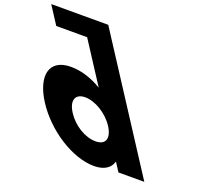

<svg xmlns="http://www.w3.org/2000/svg" viewBox="-416 -1033 1305 1221"><g transform="rotate(20 237.0 -422.5)"><path d="M-93.3 -256C3.8 -106 187.2 15 337.2 15C407.2 15 447.1 -16 457.9 -58H459.9L497.5 0H672.5L193.2 -740L115.5 -860H-61.5H-270.5L-192.8 -740H16.2L195 -464C126.4 -505 54.5 -528 -14.5 -528C-164.5 -528 -190.5 -406 -93.3 -256ZM94.7 -256C48.7 -327 69.3 -377 136.3 -377C202.3 -377 287.7 -327 333.7 -256C379 -186 361.4 -136 292.4 -136C220.4 -136 140 -186 94.7 -256Z"/></g></svg>

Font: Hussar
Style: BdOpOblSeven
Weight: 700
Foundry: Cannot Into Space Fonts
Version: Version 2.00